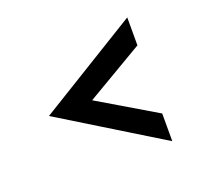

<svg xmlns="http://www.w3.org/2000/svg" viewBox="-92 -714 786 723"><g transform="rotate(-20 300.5 -353.0)"><path d="M483 -489 252 -353 483 -216V-105L79 -353L483 -601Z"/></g></svg>

Font: Tilda Sans Bold
Style: Regular
Weight: 700
Designer: ParaType Ltd
Foundry: ParaType Ltd
Version: Version 1.009